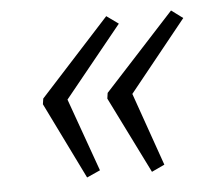

<svg xmlns="http://www.w3.org/2000/svg" viewBox="-37 -482 480 448"><g transform="rotate(-5 203.0 -257.5)"><path d="M227.1 -442.9 254.9 -422.9 120.1 -256.8 181.2 -85.9 149.9 -71.8 62 -251 64 -264.2ZM378.9 -442.9 405.8 -422.9 272 -256.8 332 -85.9 301.8 -71.8 212.9 -251 214.8 -264.2Z"/></g></svg>

Font: TypoPRO Open Sans Condensed
Style: Italic
Weight: 300
Width: 3
Italic angle: -12°
Foundry: Ascender Corporation
Version: Version 1.10